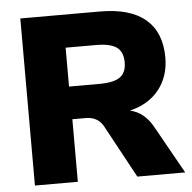

<svg xmlns="http://www.w3.org/2000/svg" viewBox="-51 -756 809 807"><g transform="rotate(-5 353.5 -352.5)"><path d="M698 0H496L374 -225Q351 -264 301 -264H245V0H64V-705H400Q528 -705 592.5 -649.5Q657 -594 657 -489Q657 -409 613 -353.5Q569 -298 489 -279Q550 -266 586 -200ZM485 -483Q485 -527 458.5 -546.5Q432 -566 371 -566H243V-402H371Q432 -402 458.5 -421Q485 -440 485 -483Z"/></g></svg>

Font: wassup Sans
Style: Black
Weight: 900
Version: Version 2.001